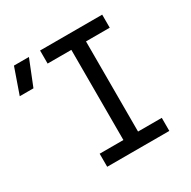

<svg xmlns="http://www.w3.org/2000/svg" viewBox="-277 -887 1039 1044"><g transform="rotate(-30 242.5 -365.0)"><path d="M-29 -570 35 -730H-59L-115 -570ZM495 0V-82H346V-648H495V-730H105V-648H254V-82H105V0Z"/></g></svg>

Font: Tekne LDO
Style: Regular
Weight: 400
Monospace: yes
Designer: Alessio Laiso, Mario Rullo, Paolo Rosset
Foundry: Alessio Laiso
Version: Version 1.000;hotconv 1.0.109;makeotfexe 2.5.65596